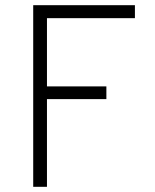

<svg xmlns="http://www.w3.org/2000/svg" viewBox="-20 -720 597 740"><path d="M108 -700H500V-650H161V-387H390V-338H161V0H108Z"/></svg>

Font: Overpass ExtraLight
Style: Regular
Weight: 200
Designer: Delve Withrington, Thomas Jockin
Foundry: Delve Fonts
Version: Version 3.000;DELV;Overpass